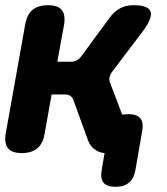

<svg xmlns="http://www.w3.org/2000/svg" viewBox="-25 -580 645 740"><path d="M420 140Q387 140 374 124Q361 108 367 75L378 10Q356 8 342 -3Q323 -15 314 -40L258 -194Q254 -205 246 -210.5Q238 -216 225 -216H174L147 -65Q141 -27 119 -8.5Q97 10 59 10Q21 10 6 -8.5Q-9 -27 -3 -65L72 -485Q78 -523 100 -541.5Q122 -560 160 -560Q198 -560 213 -541.5Q228 -523 222 -485L196 -342H248Q261 -342 271 -347.5Q281 -353 289 -364L397 -511Q415 -536 438 -548Q461 -560 489 -560Q546 -560 555 -536Q564 -512 528 -463L407 -303Q399 -292 397 -281Q395 -270 400 -259L446 -138Q457 -140 470 -140Q503 -140 516 -124Q529 -108 523 -75L497 75Q491 108 472 124Q453 140 420 140Z"/></svg>

Font: Maple Mono NL ExtraBold
Style: Italic
Weight: 800
Italic angle: -10°
Monospace: yes
Designer: subframe7536
Version: Version 7.000